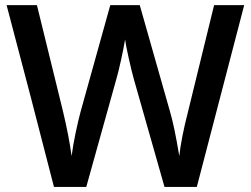

<svg xmlns="http://www.w3.org/2000/svg" viewBox="-20 -734 986 754"><path d="M752.9 0H626L504.9 -425.8Q497.1 -453.6 485.4 -506.1Q473.6 -558.6 471.2 -579.1Q466.3 -547.9 455.3 -498Q444.3 -448.2 437 -423.8L318.8 0H191.9L99.6 -357.4L5.9 -713.9H125L227.1 -297.9Q251 -197.8 261.2 -121.1Q266.6 -162.6 277.3 -213.9Q288.1 -265.1 296.9 -296.9L413.1 -713.9H528.8L647.9 -294.9Q665 -236.8 684.1 -121.1Q691.4 -190.9 719.2 -298.8L820.8 -713.9H939Z"/></svg>

Font: CAA NEO Sans SemiBold
Style: Regular
Weight: 600
Version: Version 1.10